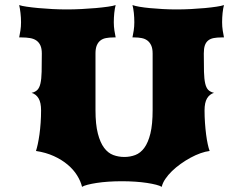

<svg xmlns="http://www.w3.org/2000/svg" viewBox="-20 -723 954 753"><path d="M121.1 -130.9Q124.5 -141.1 128.2 -158Q131.8 -174.8 134.8 -196Q137.7 -217.3 139.4 -241.5Q141.1 -265.6 141.1 -290Q141.1 -320.8 131.3 -337.2Q121.6 -353.5 104 -358.9Q118.7 -362.3 126.7 -370.6Q134.8 -378.9 138.7 -396Q142.6 -413.1 143.3 -441.4Q144 -469.7 144 -513.2Q144 -532.7 138.4 -544.9Q132.8 -557.1 122.6 -564.2Q112.3 -571.3 97.7 -573.7Q83 -576.2 64.9 -576.2H55.2Q57.6 -587.9 60.1 -603.3Q62.5 -618.7 62.5 -635.7Q62.5 -653.8 60.3 -672.4Q58.1 -690.9 55.2 -703.1Q64.5 -699.7 84.5 -696.8Q104.5 -693.8 130.4 -691.4Q156.2 -689 185.3 -687.5Q214.4 -686 242.2 -686Q269 -686 299.1 -687.5Q329.1 -689 356 -691.4Q382.8 -693.8 403.6 -696.8Q424.3 -699.7 433.6 -703.1Q430.2 -690.9 428.2 -672.4Q426.3 -653.8 426.3 -635.7Q426.3 -618.7 428.7 -603.3Q431.2 -587.9 433.6 -576.2H424.8Q408.7 -576.2 395.8 -573.7Q382.8 -571.3 373.8 -564.2Q364.7 -557.1 359.6 -544.9Q354.5 -532.7 354.5 -513.2V-291.5Q354.5 -234.9 363.8 -199.2Q373 -163.6 388.4 -143.1Q403.8 -122.6 424.3 -115Q444.8 -107.4 467.8 -107.4Q490.2 -107.4 510.5 -115Q530.8 -122.6 545.9 -143.1Q561 -163.6 569.8 -199.2Q578.6 -234.9 578.6 -291.5V-513.2Q578.6 -532.7 573 -544.9Q567.4 -557.1 557.9 -564.2Q548.3 -571.3 535.4 -573.7Q522.5 -576.2 507.8 -576.2H499.5Q502 -587.9 504.4 -603.3Q506.8 -618.7 506.8 -635.7Q506.8 -653.8 504.9 -672.4Q502.9 -690.9 499.5 -703.1Q508.8 -699.7 526.9 -696.5Q544.9 -693.4 568.1 -691.2Q591.3 -689 618.2 -687.5Q645 -686 671.9 -686Q700.2 -686 729.2 -687.5Q758.3 -689 783.9 -691.4Q809.6 -693.8 829.1 -696.8Q848.6 -699.7 858.4 -703.1Q855 -690.9 853 -672.4Q851.1 -653.8 851.1 -635.7Q851.1 -618.7 853.5 -603.3Q856 -587.9 858.4 -576.2H848.6Q831.1 -576.2 818.1 -573.7Q805.2 -571.3 796.4 -564.2Q787.6 -557.1 783.4 -544.9Q779.3 -532.7 779.3 -513.2Q779.3 -469.7 780 -441.4Q780.8 -413.1 784.7 -396Q788.6 -378.9 796.6 -370.6Q804.7 -362.3 819.3 -358.9Q801.8 -353.5 792 -337.2Q782.2 -320.8 782.2 -290Q782.2 -265.6 783.9 -241.5Q785.6 -217.3 788.3 -196Q791 -174.8 794.7 -158Q798.3 -141.1 802.2 -130.9Q785.6 -128.9 766.4 -122.1Q747.1 -115.2 727.3 -104.5Q707.5 -93.8 688.7 -80.3Q669.9 -66.9 654.5 -52Q639.2 -37.1 628.4 -21.2Q617.7 -5.4 614.3 9.8Q607.4 5.4 592.3 1.5Q577.1 -2.4 556.4 -5.6Q535.6 -8.8 510.3 -10.5Q484.9 -12.2 458 -12.2Q430.7 -12.2 405.5 -10.5Q380.4 -8.8 359.6 -5.6Q338.9 -2.4 323.7 1.5Q308.6 5.4 301.8 9.8Q296.4 -12.7 282.2 -35.4Q268.1 -58.1 245.1 -77.4Q222.2 -96.7 191.2 -110.8Q160.2 -125 121.1 -130.9Z"/></svg>

Font: Arbutus
Style: Regular
Weight: 400
Designer: Karolina Lach
Foundry: Sorkin Type Co.
Version: Version 1.002